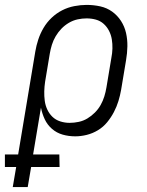

<svg xmlns="http://www.w3.org/2000/svg" viewBox="-78 -548 598 783"><path d="M-26 215 -12 133H-58V82H-4L66 -338Q70 -362 78 -386.5Q86 -411 99.5 -434Q113 -457 132.5 -475.5Q152 -494 175.5 -506Q199 -518 225 -523Q251 -528 275 -528Q304 -528 331 -522Q358 -516 379.5 -500.5Q401 -485 415.5 -462.5Q430 -440 436 -413.5Q442 -387 441.5 -359Q441 -331 436 -302L416 -182Q412 -159 405 -136Q398 -113 386.5 -91Q375 -69 359 -49.5Q343 -30 321.5 -17Q300 -4 276 2Q252 8 229 8Q202 8 177.5 1Q153 -6 134 -22.5Q115 -39 104.5 -61.5Q94 -84 89 -109L57 82H164L165 133H49L35 215ZM206 -47Q224 -47 243 -51Q262 -55 278.5 -65Q295 -75 309 -89Q323 -103 332.5 -120Q342 -137 347.5 -155Q353 -173 356 -191L376 -311Q380 -331 380.5 -350Q381 -369 378 -387.5Q375 -406 366.5 -422.5Q358 -439 344.5 -451Q331 -463 313 -468Q295 -473 275 -473Q257 -473 238.5 -469Q220 -465 203 -455Q186 -445 172.5 -431Q159 -417 149 -400Q139 -383 133.5 -365Q128 -347 125 -329L106 -215Q103 -195 102.5 -175.5Q102 -156 104.5 -137Q107 -118 115 -101Q123 -84 136 -71.5Q149 -59 167.5 -53Q186 -47 206 -47Z"/></svg>

Font: Iosevka Term Curly Light
Style: Italic
Weight: 300
Italic angle: -9°
Designer: Belleve Invis
Foundry: Belleve Invis
Version: Version 32.3.0